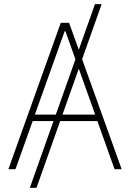

<svg xmlns="http://www.w3.org/2000/svg" viewBox="-20 -817 628 927"><path d="M376.5 -531.2 567.4 0H533.2L450.2 -232.4H270.5L156.2 89.8H124L238.3 -232.4H137.7L54.7 0H20.5L273.4 -707H313.5L360.4 -576.7L438.5 -796.9H470.7ZM249.5 -263.7 344.2 -530.8 295.9 -666H292L148.4 -263.7ZM439.5 -263.7 360.4 -485.4 281.7 -263.7Z"/></svg>

Font: Pretendard GOV Thin
Style: Regular
Weight: 100
Designer: Base glyphs from Inter by Rasmus Andersson; Hangeul glyphs from Noto Sans CJK(Source Han Sans) by Jang Soo-young and Kan
Foundry: Kil Hyung-jin
Version: Version 1.309